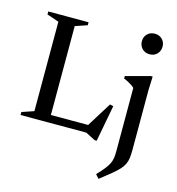

<svg xmlns="http://www.w3.org/2000/svg" viewBox="-136 -831 1117 1209"><g transform="rotate(15 422.0 -226.5)"><path d="M544 32.5H531L467.5 0H161.5V-49.5H520.5L456 -33L566 -210L588.5 -204.5ZM223.5 -629V0H39V-19.5L117 -46V-629L39 -655.5V-675H301.5V-655.5ZM724 -579.5Q694 -579.5 675.2 -599Q656.5 -618.5 656.5 -647Q656.5 -675 675.2 -694.2Q694 -713.5 724 -713.5Q754 -713.5 772.8 -694.2Q791.5 -675 791.5 -647Q791.5 -618.5 772.8 -599Q754 -579.5 724 -579.5ZM680.5 -348Q674.5 -355 663.2 -362.5Q652 -370 638.2 -377.5Q624.5 -385 609.5 -390.5V-406.5L767.5 -449H780L776.5 -359.5V29Q776.5 59 773.8 81.2Q771 103.5 762.5 122.2Q754 141 736.8 160Q719.5 179 690.2 203.2Q661 227.5 617 261.5L595 236.5Q624 206 641 184.5Q658 163 666.5 145Q675 127 677.8 108.2Q680.5 89.5 680.5 64Z"/></g></svg>

Font: Newsreader 24pt Medium
Style: Regular
Weight: 500
Designer: Hugues Gentile
Foundry: Production Type
Version: Version 1.003